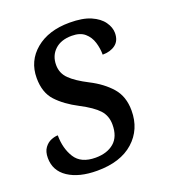

<svg xmlns="http://www.w3.org/2000/svg" viewBox="-108 -627 638 718"><g transform="rotate(-20 211.0 -268.0)"><path d="M158 10Q86 10 43 -18.5Q0 -47 0 -98Q0 -123 11 -138Q22 -153 37 -159Q52 -165 64 -165Q64 -113 87.5 -75.5Q111 -38 169 -38Q215 -38 242.5 -61.5Q270 -85 270 -133Q270 -168 248.5 -191.5Q227 -215 177 -241Q125 -268 94 -301.5Q63 -335 63 -393Q63 -461 114 -503.5Q165 -546 249 -546Q301 -546 333 -532Q365 -518 380.5 -496Q396 -474 396 -452Q396 -421 376 -406Q356 -391 325 -391Q325 -416 317.5 -440.5Q310 -465 291.5 -481Q273 -497 240 -497Q197 -497 172.5 -474Q148 -451 148 -414Q148 -381 171.5 -358Q195 -335 242 -311Q293 -285 324 -249.5Q355 -214 355 -158Q355 -83 303 -36.5Q251 10 158 10Z"/></g></svg>

Font: Noto Serif SemiCondensed
Style: Italic
Weight: 400
Width: 4
Italic angle: -12°
Designer: Monotype Design Team
Foundry: Monotype Imaging Inc.
Version: Version 2.013